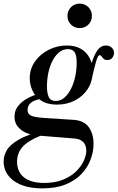

<svg xmlns="http://www.w3.org/2000/svg" viewBox="-76 -713 649 1059"><path d="M158 326Q58 326 1 285Q-56 244 -56 177Q-56 147 -39 116.5Q-22 86 27.5 57Q77 28 174 5L205 16Q130 39 89.5 64Q49 89 33.5 117.5Q18 146 18 178Q18 235 56.5 265.5Q95 296 168 296Q227 296 270.5 278.5Q314 261 342.5 233.5Q371 206 385.5 175Q400 144 400 118Q400 87 382.5 70Q365 53 336 51L113 33Q94 31 68.5 20Q43 9 23.5 -13Q4 -35 4 -69Q4 -102 21.5 -125Q39 -148 63.5 -163.5Q88 -179 111 -187Q134 -195 145 -197L143 -166Q76 -154 76 -105Q76 -85 94.5 -75.5Q113 -66 172 -62L330 -52Q388 -48 414 -11Q440 26 440 80Q440 124 423.5 167.5Q407 211 373 247Q339 283 285.5 304.5Q232 326 158 326ZM239 -136Q185 -136 151.5 -158Q118 -180 103 -213.5Q88 -247 88 -281Q88 -333 117 -374Q146 -415 193 -438.5Q240 -462 292 -462Q339 -462 370.5 -443.5Q402 -425 418.5 -392.5Q435 -360 435 -319Q435 -264 408 -222.5Q381 -181 336.5 -158.5Q292 -136 239 -136ZM231 -156Q259 -156 280.5 -175.5Q302 -195 317 -226Q332 -257 339.5 -294Q347 -331 347 -367Q347 -405 336.5 -423.5Q326 -442 299 -442Q271 -442 249.5 -424Q228 -406 213 -376.5Q198 -347 190.5 -310.5Q183 -274 183 -237Q183 -199 193 -177.5Q203 -156 231 -156ZM431 -282 427 -369H431Q445 -415 463.5 -438.5Q482 -462 508 -462Q528 -462 540.5 -450Q553 -438 553 -421Q553 -408 544 -395Q535 -382 516 -382Q502 -382 495 -389Q488 -396 483.5 -402.5Q479 -409 474 -409Q464 -409 454.5 -375.5Q445 -342 431 -282ZM363 -558Q335 -558 315.5 -577.5Q296 -597 296 -625Q296 -654 315.5 -673.5Q335 -693 363 -693Q392 -693 411.5 -673.5Q431 -654 431 -625Q431 -597 411.5 -577.5Q392 -558 363 -558Z"/></svg>

Font: Libre Bodoni
Style: Italic
Weight: 400
Italic angle: -13°
Designer: Pablo Impallari, Rodrigo Fuenzalida
Foundry: Impallari Type
Version: Version 2.005;gftools[0.9.23]